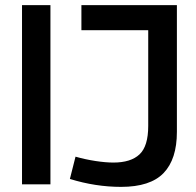

<svg xmlns="http://www.w3.org/2000/svg" viewBox="-20 -720 766 750"><path d="M66 0V-700H177V0ZM253 -21 275 -108Q314 -97 353.5 -91Q393 -85 423 -85Q491 -85 525 -117Q559 -149 559 -228V-602H298V-700H671V-205Q671 -98 619 -44Q567 10 453 10Q353 10 253 -21Z"/></svg>

Font: Georama Medium
Style: Regular
Weight: 500
Designer: Jean-Baptiste Levee
Foundry: Production Type
Version: Version 1.000